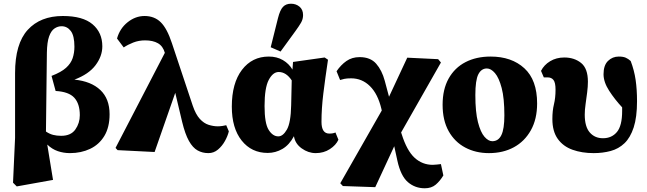

<svg xmlns="http://www.w3.org/2000/svg" viewBox="-20 -807 3480 1032"><path d="M232 -524 227 -100Q246 -87 265.5 -82Q285 -77 309 -77Q361 -77 385 -111Q409 -145 409 -188Q409 -249 379.5 -281.5Q350 -314 279 -318L257 -399Q309 -419 335 -442.5Q361 -466 370.5 -494.5Q380 -523 380 -556Q380 -615 360.5 -640.5Q341 -666 311 -666Q291 -666 273 -654Q255 -642 244 -611.5Q233 -581 232 -524ZM50 175 61 -66V-414Q61 -572 129 -646.5Q197 -721 318 -721Q425 -721 477.5 -676.5Q530 -632 530 -558Q530 -505 493.5 -456.5Q457 -408 380 -379Q470 -370 519.5 -323Q569 -276 569 -193Q569 -123 541 -76.5Q513 -30 464.5 -7Q416 16 356 16Q322 16 291 5.5Q260 -5 234 -30L265 160L70 195Z M1100 16Q1068 16 1042 1.5Q1016 -13 995.5 -49.5Q975 -86 959 -152L922 -308L811 10L612 0L601 -12L866 -523Q856 -559 829 -574.5Q802 -590 760 -590Q726 -590 696.5 -578.5Q667 -567 645 -552L609 -600Q624 -654 666 -687.5Q708 -721 757 -721Q810 -721 844 -687.5Q878 -654 904 -575L1016 -239Q1032 -192 1054 -168Q1076 -144 1101.5 -136Q1127 -128 1151 -128Q1162 -128 1175.5 -130Q1189 -132 1196 -134L1210 -101Q1204 -76 1189 -49Q1174 -22 1151.5 -3Q1129 16 1100 16Z M1402 -237Q1402 -144 1424 -109Q1446 -74 1476 -74Q1501 -74 1522 -110.5Q1543 -147 1545 -241L1548 -375Q1518 -420 1478 -420Q1447 -420 1424.5 -377.5Q1402 -335 1402 -237ZM1419 15Q1332 15 1279 -51.5Q1226 -118 1226 -234Q1226 -360 1280.5 -431.5Q1335 -503 1425 -503Q1468 -503 1500.5 -484Q1533 -465 1552 -433L1555 -474L1725 -498L1743 -486Q1728 -386 1718 -305Q1708 -224 1708 -152Q1708 -89 1750 -89Q1771 -89 1783 -95L1799 -56Q1786 -27 1753 -5.5Q1720 16 1677 16Q1637 16 1601.5 -9.5Q1566 -35 1560 -75Q1535 -28 1498 -6.5Q1461 15 1419 15ZM1435 -553 1474 -709Q1485 -753 1501 -770Q1517 -787 1544 -787Q1571 -787 1590 -771Q1609 -755 1609 -726Q1609 -704 1598 -685Q1587 -666 1568 -640L1488 -530Z M1823 193 1809 178 2032 -213 2030 -222Q2011 -302 1968.5 -344Q1926 -386 1867 -386Q1844 -386 1830.5 -383Q1817 -380 1808 -377L1789 -424Q1812 -458 1842 -479Q1872 -500 1913 -500Q1971 -500 2002 -464.5Q2033 -429 2048 -373L2071 -287L2169 -497L2335 -489L2350 -471L2136 -95L2139 -86Q2167 3 2208.5 41Q2250 79 2306 79Q2315 79 2327.5 77.5Q2340 76 2350 75L2363 136Q2345 166 2322 185.5Q2299 205 2263 205Q2211 205 2172.5 172Q2134 139 2116 57L2099 -21L1997 199Z M2608 16Q2537 16 2480.5 -14Q2424 -44 2391.5 -102Q2359 -160 2359 -244Q2359 -327 2391.5 -385Q2424 -443 2482 -473Q2540 -503 2617 -503Q2730 -503 2798.5 -440Q2867 -377 2867 -251Q2867 -167 2833.5 -107Q2800 -47 2742 -15.5Q2684 16 2608 16ZM2626 -48Q2659 -48 2675 -81Q2691 -114 2691 -187Q2691 -279 2676.5 -334Q2662 -389 2640.5 -414Q2619 -439 2597 -439Q2567 -439 2551 -407.5Q2535 -376 2535 -296Q2535 -205 2549 -150.5Q2563 -96 2584 -72Q2605 -48 2626 -48Z M3171 16Q3108 16 3057.5 -2Q3007 -20 2978 -60.5Q2949 -101 2949 -167Q2949 -212 2957.5 -246.5Q2966 -281 2966 -325Q2966 -363 2955 -377Q2944 -391 2924 -391H2903L2888 -426Q2904 -458 2937 -478Q2970 -498 3013 -498Q3067 -498 3103.5 -468.5Q3140 -439 3140 -368Q3140 -342 3136 -310.5Q3132 -279 3127.5 -247.5Q3123 -216 3123 -191Q3123 -126 3150 -95Q3177 -64 3221 -64Q3268 -64 3296 -97.5Q3324 -131 3324 -210Q3324 -215 3324 -220.5Q3324 -226 3324 -230Q3284 -273 3254 -319.5Q3224 -366 3224 -408Q3224 -456 3248 -479.5Q3272 -503 3306 -503Q3329 -503 3343 -497Q3357 -491 3370 -479Q3389 -429 3396.5 -377.5Q3404 -326 3404 -263Q3404 -177 3386 -122Q3368 -67 3336.5 -37Q3305 -7 3262.5 4.5Q3220 16 3171 16Z"/></svg>

Font: Source Serif Pro Black
Style: Regular
Weight: 900
Designer: Frank Grießhammer
Foundry: Adobe Systems Incorporated
Version: Version 3.001;hotconv 1.0.111;makeotfexe 2.5.65597